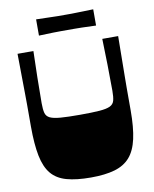

<svg xmlns="http://www.w3.org/2000/svg" viewBox="-94 -933 811 1013"><g transform="rotate(-10 311.5 -426.0)"><path d="M311 10Q233 10 181 -4.5Q129 -19 99.5 -54.5Q70 -90 57.5 -152.5Q45 -215 45 -310Q45 -349 45 -376Q45 -403 45 -428.5Q45 -454 44.5 -487.5Q44 -521 43.5 -571.5Q43 -622 42 -700H127Q125 -630 123.5 -560.5Q122 -491 122 -421Q122 -388 127 -369Q132 -350 150.5 -341Q169 -332 207 -329Q245 -326 311 -326Q377 -326 415.5 -329Q454 -332 472.5 -341Q491 -350 496 -369Q501 -388 501 -421Q501 -491 499.5 -560.5Q498 -630 496 -700H581Q580 -621 579.5 -569.5Q579 -518 578.5 -484Q578 -450 578 -423.5Q578 -397 578 -369.5Q578 -342 578 -302Q578 -211 564.5 -150.5Q551 -90 520.5 -55Q490 -20 438.5 -5Q387 10 311 10ZM170 -775V-862Q222 -861 247 -860Q272 -859 287.5 -859Q303 -859 323 -859Q344 -859 359 -859Q374 -859 399.5 -860Q425 -861 476 -862V-775Q425 -777 399.5 -777.5Q374 -778 359 -778Q344 -778 323 -778Q303 -778 287.5 -778Q272 -778 247 -777.5Q222 -777 170 -775Z"/></g></svg>

Font: Ojuju ExtraBold
Style: Regular
Weight: 800
Designer: Chisaokwu Joboson, Mirko Velimirovic
Foundry: Udi Foundry
Version: Version 1.000